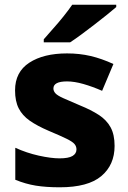

<svg xmlns="http://www.w3.org/2000/svg" viewBox="-20 -786 546 816"><path d="M467 -166Q467 -85 410.5 -37.5Q354 10 234 10Q176 10 132.5 3Q89 -4 45 -22V-158Q93 -136 145 -124.5Q197 -113 233 -113Q271 -113 288 -123Q305 -133 305 -151Q305 -164 296.5 -174Q288 -184 262.5 -196.5Q237 -209 187 -230Q138 -251 106.5 -273Q75 -295 59.5 -325.5Q44 -356 44 -402Q44 -480 104.5 -519.5Q165 -559 265 -559Q318 -559 365 -548Q412 -537 462 -514L414 -400Q373 -418 334.5 -429Q296 -440 265 -440Q207 -440 207 -410Q207 -399 215.5 -389.5Q224 -380 248.5 -369Q273 -358 320 -338Q367 -319 400 -297.5Q433 -276 450 -245Q467 -214 467 -166ZM474 -756Q458 -742 433 -722Q408 -702 379.5 -680Q351 -658 324.5 -638.5Q298 -619 278 -606H166V-619Q182 -638 205 -663.5Q228 -689 250 -716.5Q272 -744 287 -766H474Z"/></svg>

Font: Noto Sans Tamil ExtraBold
Style: Regular
Weight: 800
Designer: Jelle Bosma - Monotype Design Team
Foundry: Monotype Imaging Inc.
Version: Version 2.004; ttfautohint (v1.8.4.7-5d5b)